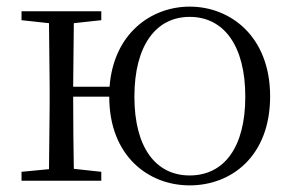

<svg xmlns="http://www.w3.org/2000/svg" viewBox="-20 -546 886 580"><path d="M553 -16C450 -16 386 -101 386 -254C386 -407 450 -495 553 -495C657 -495 721 -407 721 -254C721 -101 657 -16 553 -16ZM553 14C679 14 796 -74 796 -255C796 -435 677 -526 553 -526C437 -526 323 -445 311 -284H201L203 -476L286 -485V-512H45V-485L128 -476L130 -285V-227L128 -35L45 -27V0H286V-27L203 -36C202 -91 201 -176 201 -254H310C310 -75 428 14 553 14Z"/></svg>

Font: Noto Serif CJK TC Light
Style: Regular
Weight: 300
Designer: Ryoko NISHIZUKA 西塚涼子 (kana & ideographs); Frank Grießhammer (Latin, Greek & Cyrillic); Wenlong ZHANG 张文龙 (bopomofo); San
Foundry: Adobe
Version: Version 2.001;hotconv 1.1.0;makeotfexe 2.6.0